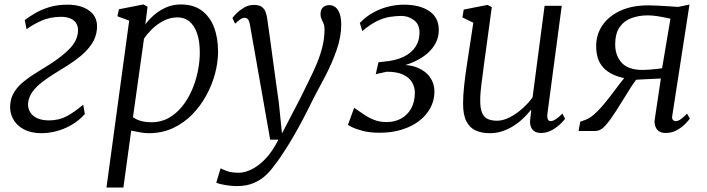

<svg xmlns="http://www.w3.org/2000/svg" viewBox="-20 -588 3172 862"><path d="M166.5 10Q118.5 10 85.8 -8Q53 -26 37.8 -55.8Q22.5 -85.5 26 -120Q29 -152.5 45.5 -177.2Q62 -202 87.2 -222.5Q112.5 -243 143 -261.5Q173.5 -280 204 -299.5Q261.5 -336.5 294 -370.8Q326.5 -405 330 -444.5Q332 -466 323.5 -481.2Q315 -496.5 297.2 -504.5Q279.5 -512.5 253.5 -512.5Q203.5 -512.5 161.8 -493Q120 -473.5 99.5 -456.5L91 -498Q111 -513 138.2 -529Q165.5 -545 201.5 -556Q237.5 -567 283.5 -567Q346 -567 383.2 -538.2Q420.5 -509.5 415 -455.5Q411.5 -420 392.2 -391.2Q373 -362.5 344.5 -338.5Q316 -314.5 284.5 -294.8Q253 -275 224.5 -257.5Q196 -240 169.8 -220Q143.5 -200 126.2 -176.5Q109 -153 106 -124.5Q104.5 -104.5 114 -86.8Q123.5 -69 145 -58.2Q166.5 -47.5 200.5 -47.5Q245 -47.5 280.2 -66.5Q315.5 -85.5 353.5 -118L361 -76Q333 -45 299.2 -26Q265.5 -7 231.2 1.5Q197 10 166.5 10Z M458 254 560 -495.5 507 -515 514 -546.5 624 -568 642.5 -558 632.5 -478.5Q648.5 -500.5 672.2 -521Q696 -541.5 726.2 -554.8Q756.5 -568 792 -568Q848.5 -568 885.5 -540.8Q922.5 -513.5 940.8 -465.8Q959 -418 959 -356Q959 -309.5 945.8 -258.8Q932.5 -208 906.5 -160.2Q880.5 -112.5 843 -74Q805.5 -35.5 756.5 -12.8Q707.5 10 648 10Q629.5 10 608.8 6.2Q588 2.5 569 -1.5L534 254ZM577 -62Q594 -49.5 615.5 -44.2Q637 -39 660 -39Q703 -39 737.5 -58.5Q772 -78 798.2 -110.8Q824.5 -143.5 842 -184.2Q859.5 -225 868.2 -268.2Q877 -311.5 877 -351.5Q877 -403 864.8 -438.2Q852.5 -473.5 830.2 -491.8Q808 -510 777.5 -510Q744 -510 714.5 -494.8Q685 -479.5 662.5 -457.2Q640 -435 626.5 -414.5Z M1102.5 -474.5Q1099 -495 1093 -501.5Q1087 -508 1078.5 -508Q1069 -508 1059.2 -501.5Q1049.5 -495 1035.5 -481.5L1023.5 -507Q1027 -513 1041 -527.2Q1055 -541.5 1075.5 -553.8Q1096 -566 1119.5 -566Q1142 -566 1154.2 -557.8Q1166.5 -549.5 1172.2 -534.5Q1178 -519.5 1180.5 -499Q1187 -452.5 1193.5 -405.8Q1200 -359 1206.2 -312.2Q1212.5 -265.5 1219 -218.8Q1225.5 -172 1232 -125.5L1246 11L1327 -144.5Q1346.5 -185.5 1366 -224Q1385.5 -262.5 1401.5 -300.5Q1417.5 -338.5 1427.2 -377.2Q1437 -416 1437 -457Q1437 -471.5 1432.5 -482.2Q1428 -493 1423.5 -502.8Q1419 -512.5 1419 -523.5Q1419 -545.5 1430.2 -555.2Q1441.5 -565 1457.5 -565Q1475 -565 1487 -554.8Q1499 -544.5 1505.5 -525Q1512 -505.5 1512 -477.5Q1512 -422 1491 -362.5Q1470 -303 1440.8 -247Q1411.5 -191 1387 -145.5Q1364.5 -99 1343.5 -59Q1322.5 -19 1303.2 14.5Q1284 48 1267 75Q1250 102 1235.5 122.8Q1221 143.5 1209 158Q1196 177.5 1174.2 198.2Q1152.5 219 1120.2 233.2Q1088 247.5 1043 247.5Q1021.5 247.5 993.8 243.2Q966 239 951 232L970.5 167.5Q978 172 998.2 179.8Q1018.5 187.5 1053 187.5Q1078 187.5 1108.5 173Q1139 158.5 1170.8 126Q1202.5 93.5 1230 39H1193Z M1685.5 8Q1639 8 1607 -0.8Q1575 -9.5 1558.5 -18.2Q1542 -27 1542 -27L1570 -104Q1590 -91 1611 -76Q1632 -61 1657.8 -50.5Q1683.5 -40 1716 -40Q1752 -40 1780.5 -55.5Q1809 -71 1825.8 -100.8Q1842.5 -130.5 1842.5 -172Q1842.5 -196.5 1830.2 -218Q1818 -239.5 1790.2 -252.8Q1762.5 -266 1716 -266L1667 -255L1679 -308.5L1705.5 -311.5Q1757 -316 1792 -333Q1827 -350 1845.2 -377.8Q1863.5 -405.5 1863.5 -441Q1863.5 -479.5 1838 -498Q1812.5 -516.5 1783 -516.5Q1757 -516.5 1730.2 -512.2Q1703.5 -508 1673.5 -493.8Q1643.5 -479.5 1606.5 -448.5L1595.5 -485Q1624 -514.5 1657.2 -532.5Q1690.5 -550.5 1725.5 -558.8Q1760.5 -567 1793 -567Q1864.5 -567 1907.2 -538.2Q1950 -509.5 1950 -453Q1950 -422.5 1936.8 -396.2Q1923.5 -370 1899 -348.5Q1874.5 -327 1840 -311.2Q1805.5 -295.5 1763.5 -286.5L1761.5 -295.5Q1814.5 -300 1852.2 -285Q1890 -270 1910.2 -241.8Q1930.5 -213.5 1930.5 -178Q1930.5 -137.5 1912.2 -103.5Q1894 -69.5 1861 -44.5Q1828 -19.5 1783.2 -5.8Q1738.5 8 1685.5 8Z M2179 10Q2143 10 2116 -2Q2089 -14 2074 -43Q2059 -72 2059 -123Q2059 -140.5 2060.2 -161.2Q2061.5 -182 2064 -205Q2066.5 -228 2069.5 -251.2Q2072.5 -274.5 2076 -296L2105 -486L2056 -510L2062 -545L2169 -566L2188 -556L2152 -292Q2149.5 -270.5 2146.8 -250.5Q2144 -230.5 2141.5 -211.5Q2139 -192.5 2137.5 -173.8Q2136 -155 2136 -136Q2136 -99 2145.2 -79.5Q2154.5 -60 2171.5 -53Q2188.5 -46 2211 -46Q2239.5 -46 2269.5 -61.8Q2299.5 -77.5 2326.2 -101.5Q2353 -125.5 2371 -151L2425 -562H2502L2438 -80Q2435.5 -61.5 2439.5 -52.8Q2443.5 -44 2451 -44Q2461 -44 2474 -52Q2487 -60 2505 -78L2517 -55Q2513 -48.5 2497.5 -33Q2482 -17.5 2458.8 -4.2Q2435.5 9 2408 9Q2381 9 2368.5 -9Q2356 -27 2361 -57Q2361 -58.5 2361.5 -62.5Q2362 -66.5 2362.8 -72Q2363.5 -77.5 2364 -83.2Q2364.5 -89 2365 -94L2364 -95Q2348.5 -75.5 2329 -56.8Q2309.5 -38 2286 -23Q2262.5 -8 2235.8 1Q2209 10 2179 10Z M3064.5 -78 3077 -55.5Q3073 -49 3058 -33.2Q3043 -17.5 3020 -4.2Q2997 9 2968.5 9Q2943.5 9 2931 -5.2Q2918.5 -19.5 2918.5 -45L2947 -235.5Q2932 -234.5 2911.8 -233.8Q2891.5 -233 2871.2 -232Q2851 -231 2836 -230Q2823.5 -213.5 2809 -190.8Q2794.5 -168 2778.5 -141.8Q2762.5 -115.5 2745 -88.5Q2722 -52 2699.5 -26Q2677 0 2653 0H2577.5L2585 -41.5L2608.5 -50Q2626 -56.5 2644.8 -72.2Q2663.5 -88 2682.5 -110Q2701.5 -132 2720.2 -156.5Q2739 -181 2756.8 -204.8Q2774.5 -228.5 2790.5 -248L2813 -232Q2767.5 -238 2737.2 -251.2Q2707 -264.5 2689.2 -283.8Q2671.5 -303 2664 -327.5Q2656.5 -352 2656.5 -381Q2656.5 -432.5 2684.2 -473.8Q2712 -515 2764.5 -539.5Q2817 -564 2891 -564Q2906 -564 2930.2 -562.8Q2954.5 -561.5 2980 -560Q3005.5 -558.5 3024 -557L3075.5 -567.5L2998 -67Q2996 -55 3001.5 -49.5Q3007 -44 3013 -44Q3023.5 -44 3035.2 -52Q3047 -60 3064.5 -78ZM2952.5 -281.5 2990 -504Q2982.5 -505.5 2965.2 -509.2Q2948 -513 2927.2 -516Q2906.5 -519 2888 -519Q2850.5 -519 2817 -507.5Q2783.5 -496 2762.8 -467.5Q2742 -439 2742 -387.5Q2742 -339 2771 -306.5Q2800 -274 2865 -274Q2879.5 -274 2897.8 -275.5Q2916 -277 2931.5 -278.8Q2947 -280.5 2952.5 -281.5Z"/></svg>

Font: Merriweather Light
Style: Italic
Weight: 300
Italic angle: -7.8°
Designer: Eben Sorkin
Foundry: Eben Sorkin
Version: Version 2.101